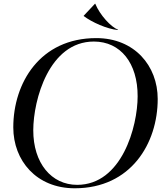

<svg xmlns="http://www.w3.org/2000/svg" viewBox="-20 -999 876 1033"><path d="M382 14C684.5 14 828.5 -227.5 828.5 -466.5C828.5 -645 703.5 -794 498 -794C195 -794 51.5 -552.5 51.5 -313.5C51.5 -135 176 14 382 14ZM395 -4.5C257 -4.5 158.5 -121 159 -299C159.5 -462 244 -775.5 485 -775.5C629 -775.5 721 -659 720.5 -481C720.5 -318 635.5 -4.5 395 -4.5ZM492.5 -979H491L431 -915L430 -913C473.5 -879.5 557 -842.5 613.5 -837.5L615.5 -839C577 -853.5 517.5 -918 492.5 -979Z"/></svg>

Font: Beautique Display Thin
Style: Bold
Weight: 500
Italic angle: -12°
Designer: Nhat-Quang Ngo
Version: Version 1.100;Glyphs 3.2.3 (3260)